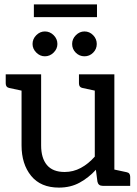

<svg xmlns="http://www.w3.org/2000/svg" viewBox="-20 -845 625 873"><path d="M248 8Q165 8 121.5 -45.5Q78 -99 78 -184V-433L22 -445Q6 -448 6 -466V-507H167V-184Q167 -126 193.5 -94.5Q220 -63 274 -63Q313 -63 347.5 -81.5Q382 -100 411 -133V-433L355 -445Q339 -448 339 -466V-507H500V-74L556 -62Q572 -59 572 -41V0H447Q427 0 423 -19L416 -73Q383 -37 342 -14.5Q301 8 248 8ZM241 -645Q241 -623 224 -606Q207 -589 184 -589Q162 -589 145 -606Q128 -623 128 -645Q128 -668 145 -685Q162 -702 184 -702Q207 -702 224 -685Q241 -668 241 -645ZM420 -645Q420 -622 403.5 -605.5Q387 -589 364 -589Q341 -589 324.5 -605.5Q308 -622 308 -645Q308 -668 325 -685Q342 -702 364 -702Q387 -702 403.5 -685Q420 -668 420 -645ZM134 -767V-825H421V-767Z"/></svg>

Font: Aleo
Style: Regular
Weight: 400
Designer: Alessio Laiso
Foundry: Alessio Laiso
Version: Version 2.001; ttfautohint (v1.8.4.7-5d5b);gftools[0.9.29]